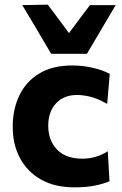

<svg xmlns="http://www.w3.org/2000/svg" viewBox="-20 -793 524 824"><path d="M299.5 11Q214.5 11 155.5 -22.8Q96.5 -56.5 65.5 -115Q34.5 -173.5 34.5 -248.5Q34.5 -324 63.2 -383.8Q92 -443.5 148.8 -477.8Q205.5 -512 290 -512Q334.5 -512 377.5 -502.2Q420.5 -492.5 451 -476L440 -347Q397 -371.5 365.2 -378.5Q333.5 -385.5 311 -385.5Q254.5 -385.5 220.8 -349.8Q187 -314 187 -253Q187 -191 224.5 -151.5Q262 -112 334 -112Q362 -112 389.8 -119.8Q417.5 -127.5 442.5 -144L450 -15Q424 -4 387.2 3.5Q350.5 11 299.5 11ZM199.5 -562Q168 -615 137.5 -667.5Q106.5 -719.5 75.5 -771L185 -773Q207.5 -742.5 230.5 -712.5Q253 -682 276 -651Q298.5 -681.5 321 -711.5Q343.5 -741 366 -771H476.5Q446 -719.5 415 -667.2Q384 -615 353 -562Z"/></svg>

Font: Heraclito
Style: Bold
Weight: 700
Designer: Kostas Bartsokas (font) & Cristiano Sobral (main changes)
Foundry: Kostas Bartsokas (font) & Cristiano Sobral (main changes)
Version: Version 1.00;July 8, 2020;FontCreator 13.0.0.2655 64-bit